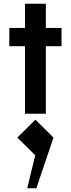

<svg xmlns="http://www.w3.org/2000/svg" viewBox="-20 -610 380 1030"><path d="M114 -590V-460H30V-362H114V0H226V-362H310V-460H226V-590ZM73 128 169 223 126 400H175L267 128L170 32Z"/></svg>

Font: KT Kiyosuna Sans Bold
Style: Regular
Weight: 700
Designer: [Zen Kaku Gothic] Yoshimichi Ohira
Version: Version 1.010;Glyphs 3.1.2 (3151)